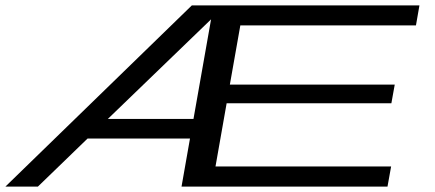

<svg xmlns="http://www.w3.org/2000/svg" viewBox="-20 -695 1621 715"><path d="M0 0 694.5 -675H1542L1529 -600.5H875L836 -380H1450L1437.5 -310.5H824L782.5 -75H1436.5L1423 0H656L687.5 -179H306L121 0ZM381.5 -252H700.5L766 -623Z"/></svg>

Font: Anybody UltraExpanded Regular
Style: Italic
Weight: 400
Width: 9
Italic angle: -10°
Designer: Tyler Finck
Foundry: Etcetera Type Company
Version: Version 1.010; ttfautohint (v1.8.3) -l 8 -r 50 -G 200 -x 14 